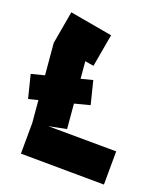

<svg xmlns="http://www.w3.org/2000/svg" viewBox="-104 -739 673 823"><g transform="rotate(15 232.5 -327.5)"><path d="M27 -259 10 -366 71 -376V-520L110 -666L300 -615L261 -469L222 -479V-401L276 -410L293 -303L222 -291V-178L141 -169L450 -140L436 11L58 -25L71 -165V-266Z"/></g></svg>

Font: Blaka Ink
Style: Regular
Weight: 400
Designer: Mohamed Gaber
Foundry: Kief Type Foundry
Version: Version 1.003; ttfautohint (v1.8.4.7-5d5b)